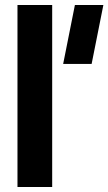

<svg xmlns="http://www.w3.org/2000/svg" viewBox="-20 -749 434 769"><path d="M233 -493 280 -729H394L347 -493ZM50 0V-729H189V0Z"/></svg>

Font: Hubot Sans SemiBold
Style: Regular
Weight: 600
Designer: Deni Anggara
Foundry: GitHub, Inc., Subsidiary of Microsoft Corporation
Version: Version 2.000